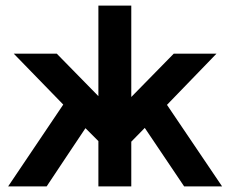

<svg xmlns="http://www.w3.org/2000/svg" viewBox="-20 -663 835 683"><path d="M9 0 205 -291 29 -472H182L330 -321V-643H447V-318L598 -472H750L574 -290Q742 -42 770 0H635L495 -208L447 -159V0H330V-161L284 -207Q265 -178 217.5 -107.5Q170 -37 146 0Z"/></svg>

Font: Coval
Style: ExtraBold
Weight: 800
Foundry: Context Ltd
Version: Version 001.000